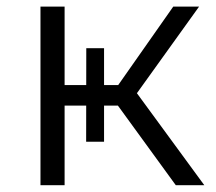

<svg xmlns="http://www.w3.org/2000/svg" viewBox="-20 -545 637 565"><path d="M497.3 0 308.5 -259.6 365.7 -294.2 581.2 0ZM99.1 0V-525.5H170.1V0ZM149 -234.2V-294.7H353.5V-234.2ZM233.5 -128 233.9 -403.1H286.2V-128ZM371.8 -255.3 306.8 -264.7 489.8 -525.5H565.8Z"/></svg>

Font: Montserrat Alternates Thin
Style: Regular
Weight: 100
Designer: Julieta Ulanovsky
Foundry: Julieta Ulanovsky
Version: Version 9.000